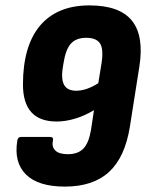

<svg xmlns="http://www.w3.org/2000/svg" viewBox="-20 -683 541 711"><path d="M220 8Q122 8 76.5 -36.5Q31 -81 44 -162Q46 -176 59 -176H165Q179 -176 176 -162Q171 -139 185 -125.5Q199 -112 231 -112Q269 -112 289 -133Q309 -154 317 -202L328 -275Q293 -254 257.5 -243.5Q222 -233 190 -233Q127 -233 96 -267.5Q65 -302 65 -370Q65 -440 80.5 -494.5Q96 -549 127 -586.5Q158 -624 204 -643.5Q250 -663 311 -663Q423 -663 468.5 -606.5Q514 -550 496 -436L461 -214Q443 -101 384 -46.5Q325 8 220 8ZM262 -347Q281 -347 301.5 -354Q322 -361 344 -375L356 -449Q364 -501 350.5 -522Q337 -543 299 -543Q262 -543 242.5 -521.5Q223 -500 215 -448L212 -429Q208 -402 212 -383.5Q216 -365 228.5 -356Q241 -347 262 -347Z"/></svg>

Font: Sofia Sans Condensed Black
Style: Italic
Weight: 900
Italic angle: -9°
Version: Version 4.100